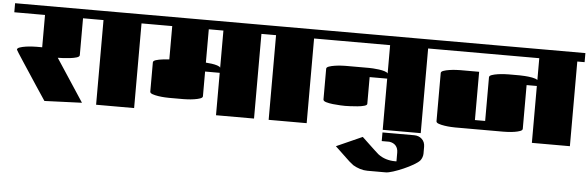

<svg xmlns="http://www.w3.org/2000/svg" viewBox="-55 -831 4009 1308"><g transform="rotate(5 1950.0 -177.0)"><path d="M0 -579V-641H560V-579H470V-327Q470 -316 450.5 -310Q431 -304 404.5 -301Q378 -298 354.5 -297Q331 -296 322 -296L513 -5L257 5Q251 -4 233 -31Q215 -58 190.5 -95Q166 -132 140 -172Q114 -212 91 -246.5Q68 -281 54 -303.5Q40 -326 40 -327Q40 -337 57 -343Q74 -349 97.5 -352.5Q121 -356 141.5 -357Q162 -358 170 -358H210V-579Z M560 -579V-641H920V-579H870V0H610V-579Z M920 -579V-641H1740V-579H1690V0H1430V-290H1330V-121Q1330 -111 1313 -105Q1296 -99 1272.5 -95.5Q1249 -92 1228.5 -91Q1208 -90 1200 -90H1100Q1092 -90 1071.5 -91Q1051 -92 1027.5 -95.5Q1004 -99 987 -105Q970 -111 970 -121V-321Q970 -332 989.5 -338Q1009 -344 1035 -347Q1061 -350 1080 -351V-579ZM1430 -325V-579H1330V-351Q1349 -350 1370.5 -347Q1392 -344 1409 -338.5Q1426 -333 1430 -325Z M1740 -579V-641H2100V-579H2050V0H1790V-579Z M2100 -579V-641H2880V-579H2830V0H2570V-350H2450V-167Q2450 -158 2431 -152.5Q2412 -147 2385 -144.5Q2358 -142 2334 -141Q2310 -140 2300 -140Q2291 -140 2267.5 -141Q2244 -142 2216.5 -145Q2189 -148 2169.5 -154Q2150 -160 2150 -171V-381Q2150 -391 2167 -397Q2184 -403 2207.5 -406.5Q2231 -410 2251.5 -411Q2272 -412 2280 -412H2441Q2449 -412 2468 -411Q2487 -410 2509 -407Q2531 -404 2548.5 -398.5Q2566 -393 2570 -385V-579Z M2262 139 2439 60 2508 125Q2519 135 2531 146.5Q2543 158 2556 169Q2581 188 2610.5 197Q2640 206 2671 206H2682V146Q2682 117 2666.5 99Q2651 81 2622 77H2570V18H2786Q2819 18 2840 38Q2861 58 2861 91V137Q2861 149 2856.5 162Q2852 175 2844 185Q2832 199 2802 216.5Q2772 234 2735.5 250Q2699 266 2666 276.5Q2633 287 2615 287H2490Q2465 287 2439.5 279Q2414 271 2392 258Q2377 247 2363.5 235Q2350 223 2337 210Z M3190 -451V-121H3260V-420Q3260 -430 3277 -436Q3294 -442 3317.5 -445.5Q3341 -449 3361.5 -450Q3382 -451 3390 -451H3467Q3478 -451 3503 -449.5Q3528 -448 3553 -443.5Q3578 -439 3590 -430V-579H2880V-641H3900V-579H3850V0H3590V-389H3520V-90Q3520 -80 3504 -74Q3488 -68 3465.5 -64.5Q3443 -61 3422 -60Q3401 -59 3390 -59H3060Q3052 -59 3031.5 -60Q3011 -61 2987.5 -64.5Q2964 -68 2947 -74Q2930 -80 2930 -90V-420Q2930 -430 2947 -436Q2964 -442 2987.5 -445.5Q3011 -449 3031.5 -450Q3052 -451 3060 -451Z"/></g></svg>

Font: Gajraj One
Style: Regular
Weight: 400
Designer: Saurabh Sharma
Foundry: Saurabh Sharma
Version: Version 1.000